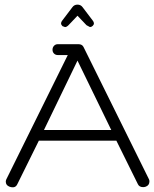

<svg xmlns="http://www.w3.org/2000/svg" viewBox="-20 -799 666 830"><path d="M315 -537 170 -237H461ZM230 -608H319Q335 -608 341 -596L624 -24Q626 -20 626 -15Q626 2 610 8Q604 10 599 10Q582 10 576 -3L483 -191H148L55 -3Q46 17 21 8Q5 2 5 -14Q5 -18 7 -23L273 -561H230Q220 -561 213.5 -567.5Q207 -574 207 -584Q207 -594 213.5 -601Q220 -608 230 -608ZM250 -686Q244 -692 244 -698Q244 -704 249 -710L293 -768Q301 -779 315 -779Q329 -779 337 -768L381 -710Q386 -704 386 -698Q386 -692 380.5 -687Q375 -682 369 -682L354 -690L315 -731L276 -690Q268 -682 261 -682Z"/></svg>

Font: Flamenco
Style: Regular
Weight: 400
Designer: Luciano Vergara
Foundry: Luciano Vergara
Version: Version 1.002